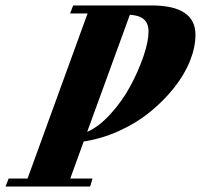

<svg xmlns="http://www.w3.org/2000/svg" viewBox="-78 -683 735 703"><path d="M-57.6 0 -46.4 -29.3H22.9L242.7 -633.8H178.7L189.9 -663.1H476.1Q637.7 -663.1 637.7 -555.7Q637.7 -509.8 617.2 -459Q596.7 -408.2 558.6 -360.6Q520.5 -313 470.9 -272.7Q421.4 -232.4 357.9 -203.6Q294.4 -174.8 228.5 -165L179.2 -29.3H260.7L252 0ZM465.8 -566.9Q465.8 -597.2 449 -612.1Q432.1 -627 397.5 -628.9L241.2 -200.2Q284.2 -218.8 326.9 -265.9Q369.6 -313 399.2 -367.7Q428.7 -422.4 447.3 -476.8Q465.8 -531.2 465.8 -566.9Z"/></svg>

Font: Elstob Grade
Style: Italic
Weight: 400
Italic angle: -20°
Designer: Peter S. Baker
Version: Version 1.015